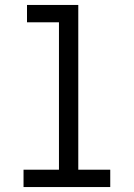

<svg xmlns="http://www.w3.org/2000/svg" viewBox="-20 -755 540 775"><path d="M75 0V-70H218V-665H89V-735H296V-70H425V0Z"/></svg>

Font: Zed Mono
Style: Regular
Weight: 400
Monospace: yes
Designer: Belleve Invis
Foundry: Belleve Invis
Version: Version 1.0.0; ttfautohint (v1.8.4)